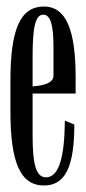

<svg xmlns="http://www.w3.org/2000/svg" viewBox="-20 -562 264 589"><path d="M208 -180 179 -192C178 -77 160 -18 121 -18C91 -18 80 -57 80 -146V-275H212V-325C212 -474 181 -542 115 -542C43 -542 12 -474 12 -315V-220C12 -62 43 7 115 7C180 7 208 -50 208 -180ZM80 -297V-389C80 -477 88 -517 113 -517C136 -517 144 -481 144 -419V-330C144 -311 123 -300 80 -297Z"/></svg>

Font: Americaine Condensed
Style: Regular
Weight: 400
Width: 3
Designer: Alan Madić
Foundry: ESAD Valence
Version: Version 0.001;Glyphs 3.1.2 (3151)